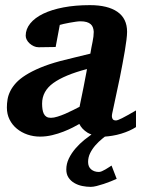

<svg xmlns="http://www.w3.org/2000/svg" viewBox="-20 -520 570 748"><path d="M434.6 176.8Q424.8 181.2 411.6 186.5Q398.4 191.9 384.3 196.5Q370.1 201.2 356.7 204.6Q343.3 208 333.5 208Q317.4 208 300.5 204.6Q283.7 201.2 269.8 193.1Q255.9 185.1 247.1 172.1Q238.3 159.2 238.3 140.1Q238.3 118.2 248.3 97.4Q258.3 76.7 274.2 58.3Q290 40 308.6 24.9Q323.2 13.2 336.4 3.9Q328.1 1 321.3 -2.9Q309.6 -10.3 301.5 -19Q293.5 -27.8 289.1 -37.1Q279.8 -31.7 263.7 -23.4Q247.6 -15.1 227.1 -7.1Q206.5 1 183.1 6.6Q159.7 12.2 136.2 12.2Q110.4 12.2 86.9 4.2Q63.5 -3.9 45.7 -18.6Q27.8 -33.2 17.3 -54.2Q6.8 -75.2 6.8 -101.1Q6.8 -117.2 9.5 -133.3Q12.2 -149.4 20.3 -165.5Q28.3 -181.6 42.7 -197.3Q57.1 -212.9 80.3 -227.5Q103.5 -242.2 136.5 -256.1Q169.4 -270 214.8 -282.2Q242.2 -289.6 272 -296.4Q301.8 -303.2 332 -311Q335.9 -335 340.6 -356.9Q345.2 -378.9 345.2 -396Q344.7 -405.3 342 -412.8Q339.4 -420.4 333.3 -425.8Q327.1 -431.2 317.4 -434.1Q307.6 -437 293 -437Q286.1 -437 274.4 -435.3Q262.7 -433.6 250.7 -431.4Q238.8 -429.2 228 -426.8Q217.3 -424.3 212.9 -422.9L196.8 -336.9L130.9 -335.9Q120.6 -335.9 111.6 -340.1Q102.5 -344.2 95.5 -350.6Q88.4 -356.9 84.2 -365Q80.1 -373 80.1 -380.9Q80.1 -406.7 97.9 -428.7Q115.7 -450.7 148.4 -466.6Q181.2 -482.4 227.3 -491.2Q273.4 -500 330.1 -500Q399.9 -500 437.5 -473.9Q475.1 -447.8 475.1 -396Q475.1 -384.3 472.7 -364.7Q470.2 -345.2 466.3 -321.5Q462.4 -297.9 457.3 -271.5Q452.1 -245.1 447.3 -219.7Q435.1 -159.7 419.9 -90.8Q418.9 -85.4 417.2 -78.4Q415.5 -71.3 416 -65.2Q416.5 -59.1 419.9 -54.9Q423.3 -50.8 432.1 -50.8Q438 -50.8 455.6 -59.6Q473.1 -68.4 509.8 -89.8V-24.9Q498.5 -17.6 483.9 -11Q469.2 -4.4 452.4 0.7Q435.5 5.9 417.5 8.8Q402.8 11.2 388.7 12.2Q384.3 15.6 379.4 19.5Q364.3 31.7 351.8 45.9Q339.4 60.1 331.3 76.4Q323.2 92.8 323.2 110.8Q323.2 129.9 335.2 139.9Q347.2 149.9 365.2 149.9Q370.1 149.9 376.7 147.2Q383.3 144.5 390.1 140.4Q397 136.2 403.6 132.1Q410.2 127.9 414.6 125ZM318.8 -251Q231.4 -228 187.7 -196.5Q144 -165 144 -116.2Q144 -104.5 145.5 -94.5Q147 -84.5 150.6 -76.9Q154.3 -69.3 160.9 -65.2Q167.5 -61 178.2 -61Q189.5 -61 204.3 -65.7Q219.2 -70.3 234.9 -77.1Q250.5 -84 265.1 -91.3Q279.8 -98.6 290 -104Q290.5 -107.4 293 -119.4Q295.4 -131.3 298.8 -147.5Q302.2 -163.6 305.7 -181.4Q309.1 -199.2 312 -214.4Q314.9 -229.5 316.9 -239.7Q318.8 -250 318.8 -251Z"/></svg>

Font: Charis SIL Phon
Style: Bold Italic
Weight: 700
Italic angle: -11°
Foundry: SIL International
Version: Version 5.000